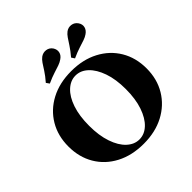

<svg xmlns="http://www.w3.org/2000/svg" viewBox="-201 -934 1109 1109"><g transform="rotate(-45 353.0 -380.0)"><path d="M353.2 11.3Q257.3 11.3 185.1 -26.6Q112.9 -64.5 73.4 -131.5Q33.9 -198.4 33.9 -285.5Q33.9 -372.6 73.8 -439.5Q113.7 -506.5 185.5 -544.4Q257.3 -582.3 353.2 -582.3Q448.4 -582.3 520.6 -544.4Q592.7 -506.5 632.7 -439.5Q672.6 -372.6 672.6 -285.5Q672.6 -198.4 632.3 -131.5Q591.9 -64.5 520.2 -26.6Q448.4 11.3 353.2 11.3ZM353.2 -24.2Q395.2 -24.2 429 -56Q462.9 -87.9 483.1 -146.8Q503.2 -205.6 503.2 -285.5Q503.2 -366.1 482.7 -424.6Q462.1 -483.1 428.2 -514.9Q394.4 -546.8 352.4 -546.8Q311.3 -546.8 277 -514.9Q242.7 -483.1 223 -424.6Q203.2 -366.1 203.2 -285.5Q203.2 -205.6 223.4 -146.8Q243.5 -87.9 277.8 -56Q312.1 -24.2 353.2 -24.2ZM421 -618.5 408.1 -637.9Q434.7 -669.4 450 -693.1Q465.3 -716.9 476.6 -733.5Q487.9 -750 500.8 -759.7Q519.4 -773.4 542.3 -770.2Q565.3 -766.9 579 -746.8Q591.9 -727.4 587.1 -707.7Q582.3 -687.9 562.1 -674.2Q548.4 -664.5 529.4 -658.1Q510.5 -651.6 484.3 -643.5Q458.1 -635.5 421 -618.5ZM215.3 -618.5 201.6 -637.9Q229 -669.4 244 -693.1Q258.9 -716.9 270.2 -733.5Q281.5 -750 294.4 -759.7Q313.7 -773.4 336.7 -770.2Q359.7 -766.9 373.4 -746.8Q385.5 -727.4 381 -707.7Q376.6 -687.9 355.6 -674.2Q341.9 -664.5 323.4 -658.1Q304.8 -651.6 278.6 -643.5Q252.4 -635.5 215.3 -618.5Z"/></g></svg>

Font: Playfair 9pt Black
Style: Regular
Weight: 900
Designer: Claus Eggers Sørensen
Foundry: Claus Eggers Sørensen
Version: Version 2.203